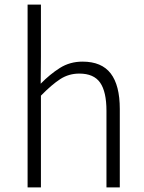

<svg xmlns="http://www.w3.org/2000/svg" viewBox="-20 -815 628 835"><path d="M100 0V-795H158V-568L157 -451Q197 -492 240.5 -519.5Q284 -547 339 -547Q422 -547 461.5 -495.5Q501 -444 501 -341V0H443V-333Q443 -416 415.5 -455.5Q388 -495 325 -495Q279 -495 242 -471Q205 -447 158 -399V0Z"/></svg>

Font: Noto Sans HK Thin Light
Style: Regular
Weight: 300
Version: Version 2.004-H2;hotconv 1.0.118;makeotfexe 2.5.65603